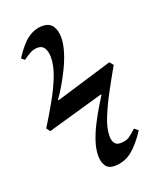

<svg xmlns="http://www.w3.org/2000/svg" viewBox="-128 -740 676 828"><g transform="rotate(-20 210.0 -326.0)"><path d="M253 11Q226 11 214 -7.5Q202 -26 202 -54Q202 -84 213.5 -119Q225 -154 242.5 -188Q260 -222 277 -250.5Q294 -279 305 -296L303 -299L44 -225L32 -242Q62 -290 90.5 -340.5Q119 -391 137.5 -438Q156 -485 156 -524Q156 -549 146.5 -565.5Q137 -582 116 -582Q98 -582 82.5 -574Q67 -566 47 -551L33 -563Q69 -619 100.5 -641Q132 -663 167 -663Q199 -663 213 -642Q227 -621 227 -590Q227 -559 216 -523.5Q205 -488 188 -453.5Q171 -419 153.5 -389.5Q136 -360 122 -341L124 -338L385 -417L399 -400Q370 -349 342 -297Q314 -245 295.5 -199Q277 -153 277 -118Q277 -73 311 -73Q337 -73 352 -83Q367 -93 387 -112L404 -98Q370 -45 335 -17Q300 11 253 11Z"/></g></svg>

Font: STIX Two Text Medium
Style: Italic
Weight: 500
Italic angle: -12°
Designer: Ross Mills, John Hudson & Paul Hanslow, Tiro Typeworks Ltd; with prior portions MicroPress Inc. and Coen Hoffman, Elsevi
Foundry: Tiro Typeworks Ltd
Version: Version 2.13 b171